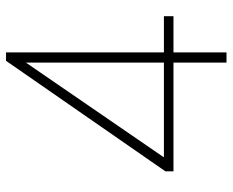

<svg xmlns="http://www.w3.org/2000/svg" viewBox="-86 -672 759 626"><g transform="rotate(-90 293.0 -359.5)"><path d="M401.4 -676.8H417L81.1 -187.5L69.3 -204.1H552.7V-172.9H46.9V-199.2L407.2 -718.8H434.6V0H401.4Z"/></g></svg>

Font: Min Sans VF VF
Style: Regular
Weight: 400
Designer: Jinseong-Kim, NotoSansCJK, Nunito
Foundry: Jinseong-Kim
Version: Version 1.420;Glyphs 3.1.2 (3151)